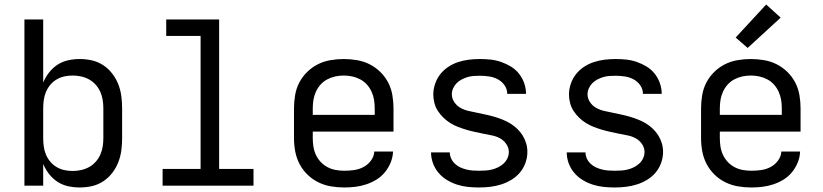

<svg xmlns="http://www.w3.org/2000/svg" viewBox="-20 -821 3640 849"><path d="M332 8Q307 8 281.5 2.5Q256 -3 234.5 -17Q213 -31 197 -51.5Q181 -72 171 -96V0H88V-735H171V-456Q181 -480 197 -500.5Q213 -521 234.5 -535Q256 -549 281.5 -554.5Q307 -560 332 -560Q360 -560 386.5 -554Q413 -548 436 -533Q459 -518 476 -496Q493 -474 503 -448.5Q513 -423 516.5 -396Q520 -369 520 -342V-210Q520 -183 516.5 -156Q513 -129 503 -103.5Q493 -78 476 -56Q459 -34 436 -19Q413 -4 386.5 2Q360 8 332 8ZM301 -65Q320 -65 338.5 -69Q357 -73 373.5 -82Q390 -91 403 -105.5Q416 -120 423.5 -137Q431 -154 434 -172.5Q437 -191 437 -210V-342Q437 -361 434 -379.5Q431 -398 423.5 -415Q416 -432 403 -446.5Q390 -461 373.5 -470Q357 -479 338.5 -483Q320 -487 301 -487Q282 -487 264 -483Q246 -479 230 -469.5Q214 -460 202 -445.5Q190 -431 183 -414Q176 -397 173.5 -378.5Q171 -360 171 -342V-210Q171 -192 173.5 -173.5Q176 -155 183 -138Q190 -121 202 -106.5Q214 -92 230 -82.5Q246 -73 264 -69Q282 -65 301 -65Z M699 0V-74H867V-662H715V-735H949V-74H1101V0Z M1502 8Q1472 8 1443 3Q1414 -2 1387.5 -15Q1361 -28 1339.5 -49Q1318 -70 1304.5 -96Q1291 -122 1285.5 -151Q1280 -180 1280 -210V-342Q1280 -371 1285 -400.5Q1290 -430 1303.5 -456Q1317 -482 1338.5 -503Q1360 -524 1386 -537Q1412 -550 1441.5 -555Q1471 -560 1500 -560Q1529 -560 1558.5 -555Q1588 -550 1614 -537Q1640 -524 1661.5 -503Q1683 -482 1696.5 -456Q1710 -430 1715 -400.5Q1720 -371 1720 -342V-239H1363V-210Q1363 -191 1366 -172Q1369 -153 1377 -136Q1385 -119 1398 -105Q1411 -91 1428 -82Q1445 -73 1464 -69.5Q1483 -66 1502 -66Q1524 -66 1545.5 -69Q1567 -72 1586.5 -82Q1606 -92 1620 -110.5Q1634 -129 1635 -151H1718Q1717 -126 1707.5 -102.5Q1698 -79 1682 -59.5Q1666 -40 1645 -27Q1624 -14 1600 -6Q1576 2 1551.5 5Q1527 8 1502 8ZM1363 -313H1637V-342Q1637 -361 1634 -379.5Q1631 -398 1623 -415.5Q1615 -433 1602.5 -447Q1590 -461 1573 -470Q1556 -479 1537.5 -483Q1519 -487 1500 -487Q1481 -487 1462.5 -483Q1444 -479 1427 -470Q1410 -461 1397.5 -447Q1385 -433 1377 -415.5Q1369 -398 1366 -379.5Q1363 -361 1363 -342Z M2098 8Q2074 8 2049.5 5.5Q2025 3 2001.5 -4.5Q1978 -12 1956.5 -25Q1935 -38 1919 -57Q1903 -76 1894.5 -99.5Q1886 -123 1886 -147H1969Q1969 -133 1975 -120Q1981 -107 1991.5 -97Q2002 -87 2015 -81Q2028 -75 2042 -71.5Q2056 -68 2070 -67Q2084 -66 2098 -66Q2113 -66 2127.5 -67Q2142 -68 2156 -71.5Q2170 -75 2183 -81.5Q2196 -88 2206.5 -97.5Q2217 -107 2223.5 -120.5Q2230 -134 2230 -149Q2230 -168 2218.5 -184.5Q2207 -201 2190 -210Q2173 -219 2154 -222.5Q2135 -226 2116 -230Q2097 -234 2078.5 -238Q2060 -242 2041.5 -247.5Q2023 -253 2005 -260Q1987 -267 1971 -277Q1955 -287 1941 -300.5Q1927 -314 1916.5 -330Q1906 -346 1901 -365Q1896 -384 1896 -403Q1896 -427 1904 -450.5Q1912 -474 1927 -493Q1942 -512 1962.5 -525.5Q1983 -539 2006 -546.5Q2029 -554 2053 -557Q2077 -560 2102 -560Q2126 -560 2149.5 -557.5Q2173 -555 2196 -547Q2219 -539 2239.5 -526.5Q2260 -514 2275 -495Q2290 -476 2298 -453Q2306 -430 2306 -406H2223Q2223 -427 2211 -444Q2199 -461 2181 -470.5Q2163 -480 2142.5 -483Q2122 -486 2102 -486Q2088 -486 2074 -485Q2060 -484 2047 -480Q2034 -476 2021.5 -469.5Q2009 -463 1999.5 -453.5Q1990 -444 1984 -431Q1978 -418 1978 -404Q1978 -385 1989.5 -368.5Q2001 -352 2018 -343Q2035 -334 2054 -330Q2073 -326 2091.5 -322Q2110 -318 2129 -314Q2148 -310 2166.5 -304.5Q2185 -299 2202.5 -292Q2220 -285 2236.5 -275Q2253 -265 2267 -251.5Q2281 -238 2291 -222Q2301 -206 2306.5 -187.5Q2312 -169 2312 -149Q2312 -125 2303.5 -101Q2295 -77 2279 -58Q2263 -39 2241.5 -26Q2220 -13 2196.5 -5.5Q2173 2 2148 5Q2123 8 2098 8Z M2698 8Q2674 8 2649.5 5.5Q2625 3 2601.5 -4.5Q2578 -12 2556.5 -25Q2535 -38 2519 -57Q2503 -76 2494.5 -99.5Q2486 -123 2486 -147H2569Q2569 -133 2575 -120Q2581 -107 2591.5 -97Q2602 -87 2615 -81Q2628 -75 2642 -71.5Q2656 -68 2670 -67Q2684 -66 2698 -66Q2713 -66 2727.5 -67Q2742 -68 2756 -71.5Q2770 -75 2783 -81.5Q2796 -88 2806.5 -97.5Q2817 -107 2823.5 -120.5Q2830 -134 2830 -149Q2830 -168 2818.5 -184.5Q2807 -201 2790 -210Q2773 -219 2754 -222.5Q2735 -226 2716 -230Q2697 -234 2678.5 -238Q2660 -242 2641.5 -247.5Q2623 -253 2605 -260Q2587 -267 2571 -277Q2555 -287 2541 -300.5Q2527 -314 2516.5 -330Q2506 -346 2501 -365Q2496 -384 2496 -403Q2496 -427 2504 -450.5Q2512 -474 2527 -493Q2542 -512 2562.5 -525.5Q2583 -539 2606 -546.5Q2629 -554 2653 -557Q2677 -560 2702 -560Q2726 -560 2749.5 -557.5Q2773 -555 2796 -547Q2819 -539 2839.5 -526.5Q2860 -514 2875 -495Q2890 -476 2898 -453Q2906 -430 2906 -406H2823Q2823 -427 2811 -444Q2799 -461 2781 -470.5Q2763 -480 2742.5 -483Q2722 -486 2702 -486Q2688 -486 2674 -485Q2660 -484 2647 -480Q2634 -476 2621.5 -469.5Q2609 -463 2599.5 -453.5Q2590 -444 2584 -431Q2578 -418 2578 -404Q2578 -385 2589.5 -368.5Q2601 -352 2618 -343Q2635 -334 2654 -330Q2673 -326 2691.5 -322Q2710 -318 2729 -314Q2748 -310 2766.5 -304.5Q2785 -299 2802.5 -292Q2820 -285 2836.5 -275Q2853 -265 2867 -251.5Q2881 -238 2891 -222Q2901 -206 2906.5 -187.5Q2912 -169 2912 -149Q2912 -125 2903.5 -101Q2895 -77 2879 -58Q2863 -39 2841.5 -26Q2820 -13 2796.5 -5.5Q2773 2 2748 5Q2723 8 2698 8Z M3302 8Q3272 8 3243 3Q3214 -2 3187.5 -15Q3161 -28 3139.5 -49Q3118 -70 3104.5 -96Q3091 -122 3085.5 -151Q3080 -180 3080 -210V-342Q3080 -371 3085 -400.5Q3090 -430 3103.5 -456Q3117 -482 3138.5 -503Q3160 -524 3186 -537Q3212 -550 3241.5 -555Q3271 -560 3300 -560Q3329 -560 3358.5 -555Q3388 -550 3414 -537Q3440 -524 3461.5 -503Q3483 -482 3496.5 -456Q3510 -430 3515 -400.5Q3520 -371 3520 -342V-239H3163V-210Q3163 -191 3166 -172Q3169 -153 3177 -136Q3185 -119 3198 -105Q3211 -91 3228 -82Q3245 -73 3264 -69.5Q3283 -66 3302 -66Q3324 -66 3345.5 -69Q3367 -72 3386.5 -82Q3406 -92 3420 -110.5Q3434 -129 3435 -151H3518Q3517 -126 3507.5 -102.5Q3498 -79 3482 -59.5Q3466 -40 3445 -27Q3424 -14 3400 -6Q3376 2 3351.5 5Q3327 8 3302 8ZM3163 -313H3437V-342Q3437 -361 3434 -379.5Q3431 -398 3423 -415.5Q3415 -433 3402.5 -447Q3390 -461 3373 -470Q3356 -479 3337.5 -483Q3319 -487 3300 -487Q3281 -487 3262.5 -483Q3244 -479 3227 -470Q3210 -461 3197.5 -447Q3185 -433 3177 -415.5Q3169 -398 3166 -379.5Q3163 -361 3163 -342ZM3286 -609 3233 -655 3368 -801 3432 -743Z"/></svg>

Font: Monocode
Style: Regular
Weight: 400
Designer: Belleve Invis
Foundry: Belleve Invis
Version: Version 16.1.0; ttfautohint (v1.8.4)